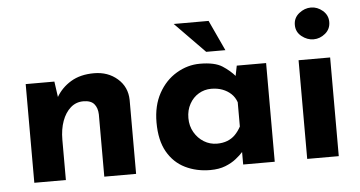

<svg xmlns="http://www.w3.org/2000/svg" viewBox="-48 -748 1586 846"><g transform="rotate(-5 745.0 -325.5)"><path d="M199.2 -436.5 210 -359.4 208 -366.2Q231.4 -407.2 273.4 -432.6Q315.4 -458 376 -458Q437.5 -458 479.5 -421.4Q521.5 -384.8 522.5 -327.1V0H381.8V-275.4Q380.9 -304.7 366.2 -321.8Q351.6 -338.9 318.4 -338.9Q286.1 -338.9 262.2 -317.9Q238.3 -296.9 225.1 -260.7Q211.9 -224.6 211.9 -177.7V0H72.3V-436.5Z M849.6 11.7Q789.1 11.7 739.3 -12.7Q689.5 -37.1 660.6 -87.9Q631.8 -138.7 631.8 -217.8Q631.8 -292 661.6 -346.2Q691.4 -400.4 740.7 -429.7Q790 -459 844.7 -459Q910.2 -459 943.4 -437.5Q976.6 -416 999 -389.6L993.2 -373L1005.9 -436.5H1135.7V0H996.1V-94.7L1006.8 -65.4Q1004.9 -65.4 994.6 -53.7Q984.4 -42 964.8 -26.4Q945.3 -10.7 917 0.5Q888.7 11.7 849.6 11.7ZM889.6 -101.6Q915 -101.6 935.1 -109.4Q955.1 -117.2 969.7 -131.8Q984.4 -146.5 996.1 -168V-275.4Q988.3 -297.9 972.2 -313Q956.1 -328.1 934.1 -336.4Q912.1 -344.7 884.8 -344.7Q854.5 -344.7 829.1 -329.6Q803.7 -314.5 788.6 -287.1Q773.4 -259.8 773.4 -224.6Q773.4 -189.5 789.6 -161.6Q805.7 -133.8 832 -117.7Q858.4 -101.6 889.6 -101.6ZM745.1 -643.6H899.4L961.9 -508.8H877Z M1279.3 -436.5H1418.9V0H1279.3ZM1276.4 -592.8Q1276.4 -624 1300.8 -643.6Q1325.2 -663.1 1353.5 -663.1Q1381.8 -663.1 1405.3 -643.1Q1428.7 -623 1428.7 -592.8Q1428.7 -561.5 1405.3 -542Q1381.8 -522.5 1353.5 -522.5Q1325.2 -522.5 1300.8 -542Q1276.4 -561.5 1276.4 -592.8Z"/></g></svg>

Font: Josefin Sans CFJ
Style: Bold
Weight: 700
Designer: Santiago Orozco
Foundry: Typemade
Version: Version 2.001